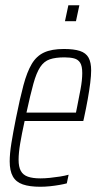

<svg xmlns="http://www.w3.org/2000/svg" viewBox="-20 -705 381 733"><path d="M134 8Q93 8 67 -1Q41 -10 29 -31.5Q17 -53 17 -89Q17 -118 23.5 -158.5Q30 -199 41 -254Q56 -329 69.5 -379.5Q83 -430 101 -460.5Q119 -491 148 -504.5Q177 -518 224 -518Q262 -518 285 -510.5Q308 -503 318 -485Q328 -467 328 -436Q328 -417 324.5 -388.5Q321 -360 315 -326.5Q309 -293 301 -256L298 -243H74Q63 -193 57 -157Q51 -121 51 -95Q51 -68 59.5 -52.5Q68 -37 86.5 -30.5Q105 -24 134 -24Q151 -24 170.5 -26Q190 -28 209 -31Q228 -34 242 -38L235 -5Q224 -2 207 1Q190 4 171 6Q152 8 134 8ZM81 -275H270L275 -300Q281 -330 287.5 -364.5Q294 -399 294 -426Q294 -453 286 -465.5Q278 -478 263 -482Q248 -486 226 -486Q192 -486 170 -478.5Q148 -471 133.5 -449Q119 -427 107.5 -385.5Q96 -344 81 -275ZM228 -624 241 -685H283L270 -624Z"/></svg>

Font: Saira ExtraCondensed Thin
Style: Italic
Weight: 250
Width: 2
Italic angle: -12°
Designer: Hector Gatti with collaboration of the Omnibus-Type team
Foundry: Omnibus-Type
Version: Version 1.101